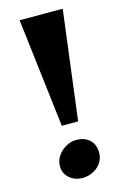

<svg xmlns="http://www.w3.org/2000/svg" viewBox="-132 -930 662 1007"><g transform="rotate(-15 198.5 -426.5)"><path d="M81.5 -869.1H315.4L240.7 -277.3H151.9ZM87.4 -75.2Q87.4 -98.6 98.1 -118.9Q108.9 -139.2 125.7 -154.1Q142.6 -168.9 163.1 -177.5Q183.6 -186 203.6 -186Q229.5 -186 248.5 -178.5Q267.6 -170.9 280 -158.2Q292.5 -145.5 298.6 -128.2Q304.7 -110.8 304.7 -91.3Q304.7 -66.4 294.4 -46.6Q284.2 -26.9 267.3 -12.9Q250.5 1 229.2 8.3Q208 15.6 186.5 15.6Q168 15.6 150.1 9.5Q132.3 3.4 118.4 -8.1Q104.5 -19.5 95.9 -36.4Q87.4 -53.2 87.4 -75.2Z"/></g></svg>

Font: Merriweather
Style: Heavy
Weight: 900
Version: Version 1.003